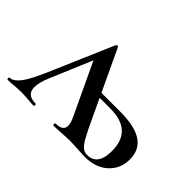

<svg xmlns="http://www.w3.org/2000/svg" viewBox="-89 -584 763 763"><g transform="rotate(45 292.0 -202.5)"><path d="M566 -120Q566 -67 529 -33.5Q492 0 431 0Q422 0 392 -2Q360 -4 345 -4Q330 -4 300 -2Q270 0 257 0Q253 0 253 -6Q253 -12 257 -12Q298 -12 298 -41Q298 -58 285 -84L185 -296L112 -123Q94 -81 94 -55Q94 -12 142 -12Q147 -12 147 -6Q147 0 142 0Q131 0 111 -2Q91 -4 73 -4Q52 -4 32 -2Q14 0 0 0Q-5 0 -5 -6Q-5 -12 0 -12Q18 -12 38.5 -37.5Q59 -63 89 -132L205 -401Q207 -405 211 -405Q215 -405 217 -401L341 -137Q367 -81 380.5 -56.5Q394 -32 405.5 -22Q417 -12 433 -12Q492 -12 492 -93Q492 -208 368 -208H283L276 -227H404Q486 -227 526 -200.5Q566 -174 566 -120Z"/></g></svg>

Font: Cormorant Garamond Medium
Style: Regular
Weight: 500
Designer: Christian Thalmann (Catharsis Fonts)
Foundry: Catharsis Fonts
Version: Version 4.000